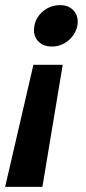

<svg xmlns="http://www.w3.org/2000/svg" viewBox="-25 -589 334 747"><path d="M-5 138 105 -337H219L140 138ZM209 -569Q244 -569 263 -546Q282 -523 276 -489Q269 -455 241 -431.5Q213 -408 177 -408Q140 -408 121 -431.5Q102 -455 109 -489Q115 -523 143.5 -546Q172 -569 209 -569Z"/></svg>

Font: Albert Sans
Style: Bold Italic
Weight: 700
Italic angle: -11.25°
Designer: Andreas Rasmussen
Foundry: a.Foundry
Version: Version 1.025